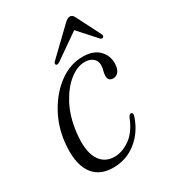

<svg xmlns="http://www.w3.org/2000/svg" viewBox="-156 -685 683 773"><g transform="rotate(-30 185.5 -298.5)"><path d="M252.5 -417.5Q218 -417.5 182.2 -389.2Q146.5 -361 119.2 -309.8Q92 -258.5 83.5 -190Q73.5 -108.5 96.5 -67.5Q119.5 -26.5 168.5 -26.5Q203.5 -26.5 239.8 -51.8Q276 -77 298.5 -134.5Q305 -146 311 -145.5Q315.5 -145.5 317.8 -140.8Q320 -136 316 -125Q295.5 -65 249.2 -28Q203 9 141.5 9Q74 9 43.2 -39.5Q12.5 -88 23 -179Q31 -249 65 -308.5Q99 -368 149 -404Q199 -440 256 -440Q305 -440 330.8 -414.5Q356.5 -389 356 -352Q355.5 -327.5 345.5 -315Q335.5 -302.5 321.5 -302.5Q297 -302.5 297.5 -327Q297.5 -338.5 301 -349.5Q304.5 -360.5 304.5 -374Q304.5 -393.5 290.8 -405.5Q277 -417.5 252.5 -417.5ZM165.5 -469Q152.5 -460 147.5 -466Q143 -472 151.5 -480.5L267.5 -592Q282 -606 292.5 -606Q304.5 -606 311.5 -592L368.5 -480Q373.5 -471 366.5 -466Q360 -461.5 353 -469.5L281 -549.5Z"/></g></svg>

Font: Fraunces 144pt S050 Light
Style: Italic
Weight: 300
Italic angle: -16°
Version: Version 1.000; ttfautohint (v1.8.3)